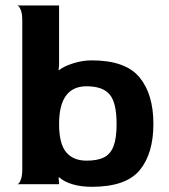

<svg xmlns="http://www.w3.org/2000/svg" viewBox="-20 -711 652 741"><path d="M572 -233Q572 -118 519 -54Q466 10 334 10Q294 10 261 0.5Q228 -9 208 -27L206 -25L208 -6V0H46Q46 2 51.5 -2.5Q57 -7 61.5 -20.5Q66 -34 66 -60V-630Q66 -656 61.5 -669Q57 -682 51.5 -687Q46 -692 46 -690H208V-460L206 -441L208 -440Q224 -454 260.5 -466Q297 -478 334 -478Q464 -478 518 -413Q572 -348 572 -233ZM430 -233Q430 -314 403.5 -346Q377 -378 314 -378Q208 -378 208 -232Q208 -157 235 -124Q262 -91 314 -91Q357 -91 382 -104Q407 -117 418.5 -147.5Q430 -178 430 -233Z"/></svg>

Font: Red Rose Bold
Style: Regular
Weight: 700
Designer: jaikishan Patel
Version: Version 1.000